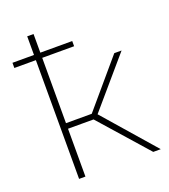

<svg xmlns="http://www.w3.org/2000/svg" viewBox="-136 -841 828 939"><g transform="rotate(-20 278.5 -371.0)"><path d="M500 0H539L307 -266L524 -519H486L281 -278H147V-618H313V-645H147V-742H114V-645H2V-618H114V0H147V-249H280Z"/></g></svg>

Font: Talent ExtraLight
Style: Regular
Weight: 200
Designer: Mike Powis
Version: Version 1.001;hotconv 1.0.109;makeotfexe 2.5.65596